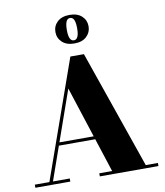

<svg xmlns="http://www.w3.org/2000/svg" viewBox="-106 -1106 1025 1192"><g transform="rotate(-10 407.0 -510.0)"><path d="M198.5 -232V-251.5H498.5V-232ZM460 -764.5 718.5 -19.5H795V0H425.5V-19.5H506.5L327.5 -571L133.5 -19.5H239.5V0H19V-19.5H111L374.5 -764.5ZM414 -840Q364.5 -840 337 -866Q309.5 -892 309.5 -930Q309.5 -968.5 337 -994.2Q364.5 -1020 414 -1020Q463.5 -1020 491 -994.2Q518.5 -968.5 518.5 -930Q518.5 -892 491 -866Q463.5 -840 414 -840ZM414 -860Q425 -860 432.2 -867.8Q439.5 -875.5 443 -890.8Q446.5 -906 446.5 -930Q446.5 -954 443 -969.5Q439.5 -985 432.2 -992.8Q425 -1000.5 414 -1000.5Q403 -1000.5 395.8 -992.8Q388.5 -985 385 -969.5Q381.5 -954 381.5 -930Q381.5 -906 385 -890.8Q388.5 -875.5 395.8 -867.8Q403 -860 414 -860Z"/></g></svg>

Font: Bodoni Moda 11pt ExtraBold
Style: Regular
Weight: 800
Designer: Owen Earl
Foundry: indestructible type
Version: Version 2.004